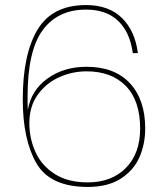

<svg xmlns="http://www.w3.org/2000/svg" viewBox="-20 -732 654 759"><path d="M505 -522Q494 -604 447.5 -649Q401 -694 320 -694Q208 -694 148.5 -612.5Q89 -531 89 -350Q89 -315 90 -297Q103 -375 167.5 -421.5Q232 -468 322 -468Q433 -468 493.5 -403Q554 -338 554 -224Q554 -162 531 -110Q508 -58 457 -25.5Q406 7 327 7Q178 7 124 -86.5Q70 -180 70 -339Q70 -518 128.5 -615Q187 -712 320 -712Q410 -712 462 -661Q514 -610 525 -522ZM322 -450Q266 -450 214.5 -427Q163 -404 129.5 -358Q96 -312 96 -245Q96 -185 120 -131.5Q144 -78 196 -44.5Q248 -11 327 -11Q421 -11 477.5 -68Q534 -125 534 -224Q534 -334 477.5 -392Q421 -450 322 -450Z"/></svg>

Font: Fz Poppins Thin
Style: Regular
Weight: 100
Designer: Ninad Kale (Devanagari), Jonny Pinhorn (Latin)
Foundry: Indian Type Foundry
Version: Vit hóa bi Vntype.Com & FontZin.Com